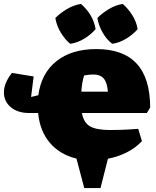

<svg xmlns="http://www.w3.org/2000/svg" viewBox="-36 -807 800 982"><path d="M378 -787Q441 -732 453 -658Q429 -630 394.5 -609Q360 -588 323 -583Q298 -603 276 -638.5Q254 -674 247 -715Q273 -741 307 -761Q341 -781 378 -787ZM592 -787Q621 -761 641.5 -728Q662 -695 668 -658Q644 -630 609 -609Q574 -588 538 -583Q508 -606 488 -642Q468 -678 462 -715Q488 -741 521.5 -761Q555 -781 592 -787ZM113 -229Q55 -229 19.5 -258.5Q-16 -288 -16 -335Q-16 -382 25 -434L136 -416L123 -311L160 -320Q175 -432 252.5 -494Q330 -556 457 -556Q732 -556 732 -257L715 -229H383Q392 -179 425 -160.5Q458 -142 527 -142Q553 -142 584.5 -143Q616 -144 671 -148L690 -85Q657 -50 612 -27.5Q567 -5 516 5L478 155H395L355 4Q271 -16 219.5 -76Q168 -136 159 -229ZM440 -426Q422 -426 394 -421Q383 -385 380 -338H516Q512 -385 494.5 -405.5Q477 -426 440 -426Z"/></svg>

Font: Piazzolla SC Black
Style: Regular
Weight: 900
Designer: Juan Pablo del Peral
Foundry: Huerta Tipografica
Version: Version 1.330